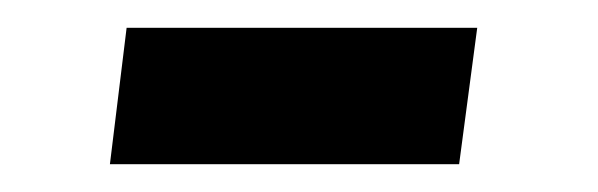

<svg xmlns="http://www.w3.org/2000/svg" viewBox="-20 -339 430 138"><path d="M323 -319 310 -221H59L71 -319Z"/></svg>

Font: Chivo
Style: Italic
Weight: 400
Italic angle: -8.05°
Designer: Hector Gatti
Foundry: Omnibus-Type
Version: Version 1.007